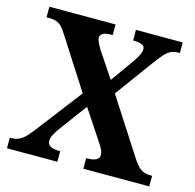

<svg xmlns="http://www.w3.org/2000/svg" viewBox="-104 -821 941 928"><g transform="rotate(15 366.0 -357.0)"><path d="M10 0V-53H16Q40 -53 57 -61.5Q74 -70 89 -86Q104 -102 120 -123L295 -351L130 -608Q119 -626 108 -637.5Q97 -649 82 -655Q67 -661 44 -661H31V-714H362V-661H359Q325 -661 312.5 -652.5Q300 -644 300 -632Q300 -622 307.5 -606Q315 -590 326 -573L409 -449L496 -571Q505 -585 514 -602Q523 -619 523 -632Q523 -650 506.5 -655.5Q490 -661 467 -661H464V-714H698V-661H689Q670 -661 654.5 -654Q639 -647 624.5 -631.5Q610 -616 590 -589L445 -391L629 -106Q642 -86 655.5 -74Q669 -62 683 -57.5Q697 -53 709 -53H722V0H392V-53H397Q427 -53 442 -61.5Q457 -70 457 -86Q457 -97 451.5 -110Q446 -123 424 -155L332 -294L224 -148Q215 -135 206.5 -119Q198 -103 198 -87Q198 -71 212 -62Q226 -53 259 -53H262V0Z"/></g></svg>

Font: Noto Serif Gujarati
Style: Regular
Weight: 400
Designer: Universal Thirst, Indian Type Foundry and the Monotype Design Team
Foundry: Monotype Imaging Inc.
Version: Version 2.102